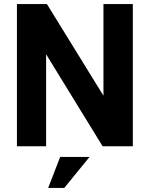

<svg xmlns="http://www.w3.org/2000/svg" viewBox="-20 -717 734 941"><path d="M63 -697H210L487 -248V-697H631V0H483L206 -451V0H63ZM275 52H419L295 204H216Z"/></svg>

Font: Hanken Grotesk ExtraBold
Style: Regular
Weight: 800
Designer: Alfredo Marco Pradil
Foundry: Hanken Design Co.
Version: Version 3.014